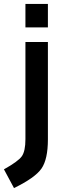

<svg xmlns="http://www.w3.org/2000/svg" viewBox="-51 -712 334 974"><path d="M78 -6V-499H192V-5Q192 96 159.5 143Q127 190 20 242L-31 147Q41 107 59.5 81Q78 55 78 -6ZM78 -573V-692H192V-573Z"/></svg>

Font: TypoPRO Titillium Maps
Style: 800 wt
Weight: 800
Designer: Campivisivi
Foundry: Accademia di Belle Arti di Urbino and students of MA course of Visual design
Version: Version 001.001